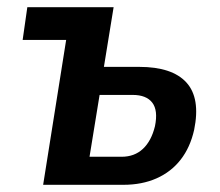

<svg xmlns="http://www.w3.org/2000/svg" viewBox="-20 -514 611 534"><path d="M100 0 164 -403H43L56 -494H296L269 -328H367Q459 -328 498.5 -284.5Q538 -241 520 -153Q509 -104 482.5 -70Q456 -36 415.5 -18Q375 0 323 0ZM229 -78H318Q354 -78 377.5 -100Q401 -122 411 -163Q420 -207 403.5 -228.5Q387 -250 349 -250H257Z"/></svg>

Font: Nunito Sans 10pt Condensed
Style: Bold Italic
Weight: 700
Width: 3
Italic angle: -9°
Designer: Vernon Adams
Foundry: Vernon Adams
Version: Version 3.101;gftools[0.9.27]